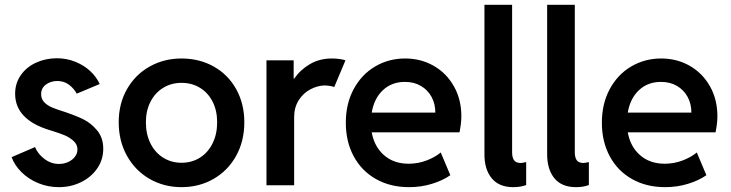

<svg xmlns="http://www.w3.org/2000/svg" viewBox="-20 -772 3044 800"><path d="M28.3 -117.2 126 -159.2Q137.7 -130.4 165.3 -109.6Q192.9 -88.9 225.6 -88.9Q246.1 -88.9 263.9 -96.9Q281.7 -105 292.2 -118.9Q302.7 -132.8 302.7 -149.4Q302.7 -169.9 286.4 -184.8Q270 -199.7 248.8 -208.5Q227.5 -217.3 197.3 -226.6Q193.4 -227.5 190.2 -228.8Q187 -230 184.6 -230.5Q43.5 -274.4 43 -380.9Q43 -424.8 66.4 -458.5Q89.8 -492.2 129.2 -510.5Q168.5 -528.8 215.8 -529.3Q257.8 -529.3 293.9 -514.6Q330.1 -500 356 -475.8Q381.8 -451.7 395.5 -421.9L299.8 -381.8Q287.6 -403.8 267.6 -418.9Q247.6 -434.1 218.8 -434.6Q189.9 -434.1 170.7 -419.2Q151.4 -404.3 151.4 -379.9Q151.4 -358.9 164.8 -345.5Q178.2 -332 198.2 -323.7Q218.3 -315.4 255.9 -303.7Q296.4 -290 328.1 -274.4Q359.9 -258.8 385 -228.3Q410.2 -197.8 410.2 -152.3Q410.2 -106.4 384.8 -69.8Q359.4 -33.2 317.1 -12.7Q274.9 7.8 225.6 7.8Q179.7 7.8 139.2 -9Q98.6 -25.9 69.8 -54.4Q41 -83 28.3 -117.2Z M474.6 -262.7Q474.6 -339.8 509 -400.4Q543.5 -460.9 603.3 -494.6Q663.1 -528.3 736.3 -528.3Q810.5 -528.3 870.4 -494.9Q930.2 -461.4 964.1 -400.6Q998 -339.8 998 -262.7Q998 -184.1 963.9 -122.6Q929.7 -61 869.9 -26.6Q810.1 7.8 736.3 7.8Q663.1 7.8 603.3 -26.6Q543.5 -61 509 -122.8Q474.6 -184.6 474.6 -262.7ZM884.8 -262.7Q884.8 -311 866 -348.1Q847.2 -385.3 813.5 -406Q779.8 -426.8 736.3 -426.8Q693.8 -426.8 660.2 -406.2Q626.5 -385.7 607.2 -348.4Q587.9 -311 587.9 -262.7Q587.9 -212.9 606.9 -174.6Q626 -136.2 659.9 -115Q693.8 -93.8 736.3 -93.8Q779.3 -93.8 813 -115Q846.7 -136.2 865.7 -174.6Q884.8 -212.9 884.8 -262.7Z M1090.3 -520.5H1203.6V-444.3H1205.6Q1231.4 -481.4 1271.5 -504.9Q1311.5 -528.3 1362.8 -528.3Q1380.4 -528.3 1396.5 -525.9Q1412.6 -523.4 1419.4 -520.5L1372.6 -409.2Q1368.7 -411.6 1357.2 -413.6Q1345.7 -415.5 1332.5 -416Q1303.7 -415.5 1273.9 -400.1Q1244.1 -384.8 1224.9 -354.7Q1205.6 -324.7 1205.6 -284.2V0H1090.3Z M1420.9 -260.7Q1420.9 -340.3 1453.9 -401.1Q1486.8 -461.9 1543.2 -495.1Q1599.6 -528.3 1668 -528.3Q1733.4 -528.3 1786.6 -498Q1839.8 -467.8 1871.1 -412.8Q1902.3 -357.9 1902.3 -287.1Q1901.9 -255.9 1894.5 -220.7H1528.8Q1539.6 -160.6 1580.3 -125.2Q1621.1 -89.8 1682.6 -89.8Q1721.7 -89.8 1757.1 -103.3Q1792.5 -116.7 1816.4 -136.7L1856.4 -42Q1824.2 -19.5 1779.3 -5.9Q1734.4 7.8 1684.6 7.8Q1606.4 7.8 1546.6 -25.9Q1486.8 -59.6 1453.9 -120.6Q1420.9 -181.6 1420.9 -260.7ZM1793.9 -302.7Q1793.9 -339.4 1778.1 -368.4Q1762.2 -397.5 1733.6 -414.1Q1705.1 -430.7 1668 -430.7Q1612.8 -431.2 1575.7 -396.5Q1538.6 -361.8 1528.8 -302.7Z M1998.5 -130.9V-752H2113.8V-139.6Q2113.3 -119.1 2120.6 -106.2Q2127.9 -93.3 2149.9 -92.8Q2157.2 -93.3 2172.4 -96.7V-1Q2149.4 7.8 2118.7 7.8Q2059.1 7.8 2028.6 -29.5Q1998 -66.9 1998.5 -130.9Z M2259.8 -130.9V-752H2375V-139.6Q2374.5 -119.1 2381.8 -106.2Q2389.2 -93.3 2411.1 -92.8Q2418.5 -93.3 2433.6 -96.7V-1Q2410.6 7.8 2379.9 7.8Q2320.3 7.8 2289.8 -29.5Q2259.3 -66.9 2259.8 -130.9Z M2487.8 -260.7Q2487.8 -340.3 2520.8 -401.1Q2553.7 -461.9 2610.1 -495.1Q2666.5 -528.3 2734.9 -528.3Q2800.3 -528.3 2853.5 -498Q2906.7 -467.8 2938 -412.8Q2969.2 -357.9 2969.2 -287.1Q2968.8 -255.9 2961.4 -220.7H2595.7Q2606.4 -160.6 2647.2 -125.2Q2688 -89.8 2749.5 -89.8Q2788.6 -89.8 2824 -103.3Q2859.4 -116.7 2883.3 -136.7L2923.3 -42Q2891.1 -19.5 2846.2 -5.9Q2801.3 7.8 2751.5 7.8Q2673.3 7.8 2613.5 -25.9Q2553.7 -59.6 2520.8 -120.6Q2487.8 -181.6 2487.8 -260.7ZM2860.8 -302.7Q2860.8 -339.4 2845 -368.4Q2829.1 -397.5 2800.5 -414.1Q2772 -430.7 2734.9 -430.7Q2679.7 -431.2 2642.6 -396.5Q2605.5 -361.8 2595.7 -302.7Z"/></svg>

Font: Reddit Sans Fudge SemiBold
Style: Regular
Weight: 600
Designer: Stephen Hutchings
Foundry: Reddit
Version: Version 1.011